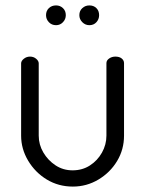

<svg xmlns="http://www.w3.org/2000/svg" viewBox="-20 -682 536 709"><path d="M249 7Q196 7 153 -19Q110 -45 84 -88.5Q58 -132 58 -181V-448Q58 -457 68 -465Q78 -473 91 -473Q104 -473 113.5 -465Q123 -457 123 -448V-181Q123 -148 140 -119Q157 -90 185 -71.5Q213 -53 248 -53Q284 -53 312 -71Q340 -89 356.5 -118.5Q373 -148 373 -181V-449Q373 -459 383 -466Q393 -473 406 -473Q421 -473 429.5 -466Q438 -459 438 -449V-181Q438 -130 412.5 -87.5Q387 -45 343.5 -19Q300 7 249 7ZM310 -589Q295 -589 284 -600Q273 -611 273 -626Q273 -642 284 -652Q295 -662 310 -662Q326 -662 336 -652Q346 -642 346 -626Q346 -611 336 -600Q326 -589 310 -589ZM187 -589Q171 -589 160.5 -600Q150 -611 150 -626Q150 -642 160.5 -652Q171 -662 187 -662Q202 -662 212.5 -652Q223 -642 223 -626Q223 -611 212.5 -600Q202 -589 187 -589Z"/></svg>

Font: Dosis ExtraLight
Style: Regular
Weight: 400
Version: Version 3.001; ttfautohint (v1.8.2)